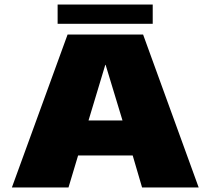

<svg xmlns="http://www.w3.org/2000/svg" viewBox="-20 -828 929 848"><path d="M32.5 0H282.5L325 -141.5H566L607.5 0H857.5L612 -675.5H278.5ZM371 -296 445 -541.5H446.5L521 -296ZM234.5 -723H654.5V-808H234.5Z"/></svg>

Font: Anybody SemiExpanded Black
Style: Regular
Weight: 900
Width: 6
Version: Version 1.113;gftools[0.9.25]